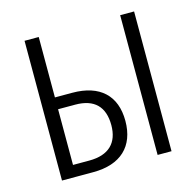

<svg xmlns="http://www.w3.org/2000/svg" viewBox="-84 -619 721 706"><g transform="rotate(-15 276.5 -266.0)"><path d="M68 0H187C292 0 350 -55 350 -152C350 -248 293 -302 188 -302H122V-532H68ZM432 0H485V-532H432ZM122 -45V-257H187C260 -257 296 -220 296 -150C296 -83 259 -45 184 -45Z"/></g></svg>

Font: Noto Sans UI Condensed Light
Style: Regular
Weight: 300
Width: 3
Designer: Monotype Design Team
Foundry: Monotype Imaging Inc.
Version: Version 1.901